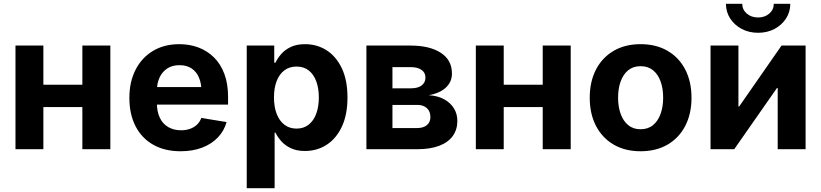

<svg xmlns="http://www.w3.org/2000/svg" viewBox="-20 -781 4298 1005"><path d="M451.7 -337.4V-220.7H166.5V-337.4ZM207 -542.5V0H61V-542.5ZM557.6 -542.5V0H411.1V-542.5Z M925.3 10.7Q842.3 10.7 782 -23.4Q721.7 -57.6 689.5 -120.4Q657.2 -183.1 657.2 -268.6Q657.2 -352.5 689.5 -415.8Q721.7 -479 780.5 -514.4Q839.4 -549.8 918.5 -549.8Q972.2 -549.8 1018.6 -532.5Q1064.9 -515.1 1099.9 -480.7Q1134.8 -446.3 1154.3 -394.5Q1173.8 -342.8 1173.8 -273.9V-233.4H716.3V-325.2H1103L1034.7 -300.8Q1034.7 -343.3 1021.7 -374.3Q1008.8 -405.3 983.2 -422.6Q957.5 -439.9 919.4 -439.9Q881.8 -439.9 855.5 -422.6Q829.1 -405.3 815.2 -375.2Q801.3 -345.2 801.3 -306.6V-242.2Q801.3 -195.8 816.9 -163.8Q832.5 -131.8 861.3 -115.5Q890.1 -99.1 927.7 -99.1Q953.6 -99.1 974.9 -106.7Q996.1 -114.3 1011 -128.4Q1025.9 -142.6 1033.7 -163.6L1166 -142.1Q1153.3 -96.2 1120.6 -61.8Q1087.9 -27.3 1038.3 -8.3Q988.8 10.7 925.3 10.7Z M1271.5 204.1V-542.5H1415.5V-453.1H1421.9Q1432.6 -475.6 1451.7 -497.8Q1470.7 -520 1501.5 -534.9Q1532.2 -549.8 1577.1 -549.8Q1638.7 -549.8 1688.7 -518.3Q1738.8 -486.8 1768.8 -424.6Q1798.8 -362.3 1798.8 -270.5Q1798.8 -180.7 1769.5 -118.2Q1740.2 -55.7 1689.9 -23.2Q1639.6 9.3 1576.2 9.3Q1533.2 9.3 1502.7 -5.1Q1472.2 -19.5 1452.6 -41.5Q1433.1 -63.5 1421.9 -86.4H1417.5V204.1ZM1532.2 -107.9Q1569.8 -107.9 1595.9 -128.7Q1622.1 -149.4 1635.5 -186.3Q1648.9 -223.1 1648.9 -271Q1648.9 -318.8 1635.5 -355.2Q1622.1 -391.6 1596.2 -412.1Q1570.3 -432.6 1532.2 -432.6Q1494.6 -432.6 1468.3 -412.6Q1441.9 -392.6 1428 -356.4Q1414.1 -320.3 1414.1 -271Q1414.1 -222.2 1428 -185.5Q1441.9 -148.9 1468.5 -128.4Q1495.1 -107.9 1532.2 -107.9Z M1897.9 0V-542.5H2128.9Q2229 -542.5 2287.4 -504.6Q2345.7 -466.8 2345.7 -396Q2345.7 -352.5 2314 -322.8Q2282.2 -293 2224.1 -282.7Q2271.5 -279.8 2304.9 -261.2Q2338.4 -242.7 2356.2 -213.6Q2374 -184.6 2374 -148.4Q2374 -102.5 2349.9 -69.1Q2325.7 -35.6 2278.8 -17.8Q2231.9 0 2165 0ZM2034.2 -110.8H2164.1Q2196.3 -110.8 2214.6 -126.2Q2232.9 -141.6 2232.9 -168Q2232.9 -197.8 2214.6 -214.8Q2196.3 -231.9 2164.1 -231.9H2034.2ZM2034.2 -318.8H2132.3Q2167.5 -318.8 2187.3 -334Q2207 -349.1 2207 -375Q2207 -400.9 2186.3 -415.3Q2165.5 -429.7 2128.9 -429.7H2034.2Z M2861.3 -337.4V-220.7H2576.2V-337.4ZM2616.7 -542.5V0H2470.7V-542.5ZM2967.3 -542.5V0H2820.8V-542.5Z M3333 10.7Q3251.5 10.7 3191.7 -24.4Q3131.8 -59.6 3099.4 -122.6Q3066.9 -185.5 3066.9 -269Q3066.9 -353.5 3099.4 -416.5Q3131.8 -479.5 3191.7 -514.6Q3251.5 -549.8 3333 -549.8Q3415 -549.8 3474.9 -514.6Q3534.7 -479.5 3567.1 -416.5Q3599.6 -353.5 3599.6 -269Q3599.6 -185.5 3567.1 -122.6Q3534.7 -59.6 3474.9 -24.4Q3415 10.7 3333 10.7ZM3333 -104.5Q3372.1 -104.5 3398.2 -126Q3424.3 -147.5 3437.7 -184.8Q3451.2 -222.2 3451.2 -269.5Q3451.2 -317.9 3437.7 -355Q3424.3 -392.1 3398.2 -413.3Q3372.1 -434.6 3333 -434.6Q3294.4 -434.6 3268.3 -413.3Q3242.2 -392.1 3228.8 -355Q3215.3 -317.9 3215.3 -269.5Q3215.3 -222.2 3228.8 -184.8Q3242.2 -147.5 3268.3 -126Q3294.4 -104.5 3333 -104.5Z M4196.8 0H4050.8V-320.3H4046.9L3823.2 0H3699.2V-542.5H3845.2V-223.6H3849.1L4070.8 -542.5H4196.8ZM3948.2 -609.4Q3900.4 -609.4 3862.3 -629.6Q3824.2 -649.9 3802 -684.3Q3779.8 -718.8 3779.8 -761.2H3865.2Q3865.2 -730.5 3888.9 -710Q3912.6 -689.5 3948.2 -689.5Q3983.4 -689.5 4006.8 -710Q4030.3 -730.5 4030.3 -761.2H4116.7Q4116.7 -718.8 4094.5 -684.3Q4072.3 -649.9 4034.2 -629.6Q3996.1 -609.4 3948.2 -609.4Z"/></svg>

Font: Inter 16pt
Style: Bold
Weight: 700
Version: Version 4.001;git-66647c0bb